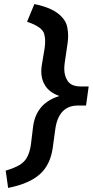

<svg xmlns="http://www.w3.org/2000/svg" viewBox="-20 -722 456 944"><path d="M20 202 8 117Q51 104 75.5 89.5Q100 75 113 51.5Q126 28 132 -11L143 -102Q151 -160 186 -199Q218 -233 271 -250Q222 -268 201 -303Q183 -332 183 -371Q183 -384 185 -398L200 -489Q202 -506 202 -520Q202 -537 197.5 -554.5Q193 -572 172.5 -587Q152 -602 113 -615L149 -702Q198 -692 231.5 -676Q265 -660 285.5 -637Q306 -614 310.5 -589.5Q315 -565 315 -547Q315 -528 312 -507L298 -412Q296 -396 296 -383Q296 -349 313 -323.5Q330 -298 374 -297H416L403 -203H359Q314 -202 287 -173Q260 -144 252 -88L239 7Q227 89 175.5 135Q124 181 20 202Z"/></svg>

Font: Lexend Med
Style: Italic
Weight: 500
Italic angle: -8.13011°
Designer: Bonnie Shaver-Troup, Thomas Jockin
Foundry: Lexend
Version: Version 1.007